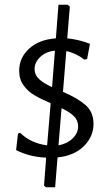

<svg xmlns="http://www.w3.org/2000/svg" viewBox="-20 -662 474 811"><path d="M334 -44.5C361.3 -71.5 375 -103 375 -139C375 -172.3 363.7 -198.8 341 -218.5C318.3 -238.2 286.7 -256.7 246 -274L260 -446C286.7 -440.7 312.3 -428.7 337 -410L348 -413L360 -477C329.3 -489 297.3 -496.7 264 -500L275 -634L266 -642H227L216 -500C168.7 -496.7 131 -482.2 103 -456.5C75 -430.8 61 -399.7 61 -363C61 -339 67.2 -318.5 79.5 -301.5C91.8 -284.5 107 -270.7 125 -260C143 -249.3 166 -238 194 -226L179 -48C133 -54 95 -71.7 65 -101L56 -98L48 -28C86 -8.7 128.3 2 175 4L166 122L174 129H213L223 3C269.7 -1.7 306.7 -17.5 334 -44.5ZM145 -328C132.3 -340 126 -354.3 126 -371C126 -389 133.8 -405.7 149.5 -421C165.2 -436.3 186 -445.3 212 -448L200 -294C176 -304.7 157.7 -316 145 -328ZM287 -77.5C271.7 -62.5 251.7 -52.7 227 -48L240 -205C262.7 -194.3 280 -183.2 292 -171.5C304 -159.8 310 -145.3 310 -128C310 -109.3 302.3 -92.5 287 -77.5Z"/></svg>

Font: Alegreya Sans SC
Style: Regular
Weight: 400
Designer: Juan Pablo del Peral
Foundry: Huerta Tipografica
Version: Version 1.000;PS 001.000;hotconv 1.0.70;makeotf.lib2.5.58329